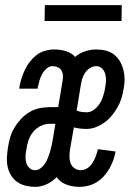

<svg xmlns="http://www.w3.org/2000/svg" viewBox="-20 -721 540 749"><path d="M290 8Q263 8 239 -1Q215 -10 201 -30Q184 -12 161.5 -2Q139 8 117 8Q98 8 80 3.5Q62 -1 47.5 -11Q33 -21 23.5 -36.5Q14 -52 10 -69.5Q6 -87 7 -106.5Q8 -126 11 -145Q14 -165 19.5 -184.5Q25 -204 36 -222.5Q47 -241 62 -257Q77 -273 95.5 -284Q114 -295 134.5 -299Q155 -303 174 -303H207L224 -405Q226 -416 225.5 -426.5Q225 -437 220 -445.5Q215 -454 205.5 -458.5Q196 -463 185 -463Q172 -463 161 -453Q150 -443 143.5 -430.5Q137 -418 133.5 -405Q130 -392 127 -379V-375H55L56 -383Q59 -400 64.5 -417Q70 -434 78 -450.5Q86 -467 97.5 -481.5Q109 -496 123.5 -507Q138 -518 156 -523Q174 -528 191 -528Q215 -528 237 -521.5Q259 -515 273 -499Q291 -514 312.5 -521Q334 -528 355 -528Q375 -528 393 -523.5Q411 -519 425 -508Q439 -497 448 -481.5Q457 -466 461.5 -448Q466 -430 466 -411Q466 -392 462 -373Q459 -355 453.5 -337Q448 -319 438.5 -302.5Q429 -286 416.5 -270.5Q404 -255 388 -243.5Q372 -232 354 -225Q336 -218 318 -218Q305 -218 292 -219.5Q279 -221 268 -224L253 -137Q251 -124 251 -110Q251 -96 255.5 -84Q260 -72 271 -64.5Q282 -57 295 -57Q309 -57 321.5 -65.5Q334 -74 341.5 -86.5Q349 -99 354 -112.5Q359 -126 362 -139L431 -130Q428 -113 422 -96.5Q416 -80 407 -64Q398 -48 385.5 -34Q373 -20 357.5 -10.5Q342 -1 324.5 3.5Q307 8 290 8ZM318 -283Q329 -283 338.5 -288Q348 -293 356 -301Q364 -309 370 -318.5Q376 -328 379.5 -338Q383 -348 386 -358.5Q389 -369 390 -379Q393 -393 393.5 -406.5Q394 -420 390.5 -432.5Q387 -445 378 -454Q369 -463 355 -463Q343 -463 331 -455.5Q319 -448 311.5 -436.5Q304 -425 300.5 -412.5Q297 -400 295 -388L279 -290Q287 -286 297.5 -284.5Q308 -283 318 -283ZM117 -57Q129 -57 139.5 -65.5Q150 -74 156.5 -84.5Q163 -95 167.5 -106.5Q172 -118 175.5 -130Q179 -142 181.5 -153.5Q184 -165 186 -177L196 -238H174Q156 -238 138.5 -229.5Q121 -221 109 -206Q97 -191 91 -173Q85 -155 83 -138Q80 -125 79.5 -111.5Q79 -98 82.5 -86Q86 -74 95 -65.5Q104 -57 117 -57ZM154 -639 155 -701H455L454 -639Z"/></svg>

Font: Iosevka Fixed
Style: Italic
Weight: 400
Italic angle: -9°
Monospace: yes
Designer: Belleve Invis
Foundry: Belleve Invis
Version: Version 33.2.4